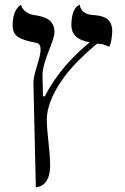

<svg xmlns="http://www.w3.org/2000/svg" viewBox="-20 -582 522 804"><path d="M176 -81C176 -146 217 -230 291 -310C309 -329 346 -367 387 -399C405 -399 419 -395 437 -386C446 -397 450 -440 450 -450C450 -506 413 -516 371 -519C346 -520 318 -530 314 -562C314 -562 279 -556 279 -476C279 -437 305 -413 356 -405C287 -349 214 -271 168 -179H160L158 -267C158 -328 208 -408 208 -448C208 -502 163 -513 123 -519C104 -521 74 -535 68 -562C68 -562 33 -547 33 -476C33 -431 59 -417 130 -403C145 -401 150 -389 150 -375C150 -336 120 -277 120 -235V-233L130 202C137 202 190 199 190 111C190 53 176 -27 176 -81Z"/></svg>

Font: Libertinus Math
Style: Regular
Weight: 400
Designer: Philipp H. Poll, Khaled Hosny
Foundry: Caleb Maclennan
Version: Version 7.050;RELEASE